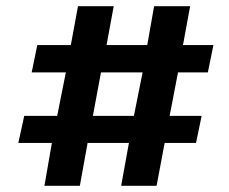

<svg xmlns="http://www.w3.org/2000/svg" viewBox="-20 -584 738 618"><path d="M123 14 147 -124H39L58 -211H164L192 -351H82L100 -439H208L231 -564H346L323 -439H454L476 -564H592L569 -439H667L649 -351H553L526 -211H629L611 -124H510L484 14H370L395 -124H262L237 14ZM305 -351 279 -211H411L439 -351Z"/></svg>

Font: Literata 12pt ExtraBold
Style: Italic
Weight: 800
Italic angle: -2°
Designer: Latin by Veronika Burian and Jose Scaglione. Greek by Irene Vlachou. Cyrillic by Vera Evstafieva
Foundry: TypeTogether
Version: Version 3.002